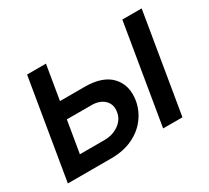

<svg xmlns="http://www.w3.org/2000/svg" viewBox="-112 -729 996 913"><g transform="rotate(-30 386.0 -272.5)"><path d="M189.6 -358H324.6Q424.4 -358 470 -308.2Q515.6 -258.5 503.2 -180Q494.3 -128.9 463.2 -88.1Q432.2 -47.2 381.7 -23.6Q331.3 0 264.6 0H26.3L117.2 -545.5H220.9ZM174.4 -266.3 145.2 -91.6H279.5Q325.6 -91.6 359.2 -115.4Q392.8 -139.2 398.4 -176.8Q405.5 -216.6 380.1 -241.5Q354.8 -266.3 309.3 -266.3ZM549.4 0 640.3 -545.5H746.4L655.5 0Z"/></g></svg>

Font: Inter UI Medium
Style: Italic
Weight: 500
Italic angle: 9.39999°
Designer: Rasmus Andersson
Foundry: rsms
Version: 3.2;8d6f07862